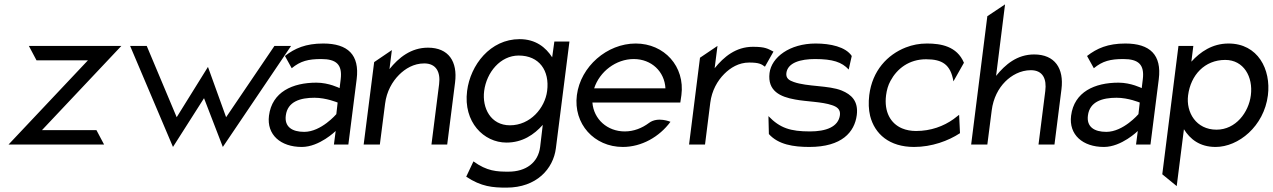

<svg xmlns="http://www.w3.org/2000/svg" viewBox="-20 -661 5821 878"><path d="M456 0 421 -66H172L535 -451H112L147 -385H382L19 0Z M931 -355 788 -125 651 -451H575L771 11L913 -212L999 11L1311 -451H1235L1014 -125Z M1283 -405 1314 -349C1354 -382 1390 -391 1449 -391C1518 -391 1546 -366 1538 -299L1533 -258C1533 -258 1484 -283 1427 -283C1318 -283 1224 -241 1210 -132C1199 -45 1263 11 1360 11C1441 11 1515 -62 1515 -62L1507 0H1573L1611 -299C1625 -410 1571 -462 1458 -462C1378 -462 1328 -440 1283 -405ZM1371 -58C1316 -58 1280 -81 1287 -133C1295 -197 1354 -214 1418 -214C1472 -214 1524 -192 1524 -192L1518 -139C1518 -139 1449 -58 1371 -58Z M2025 0 2061 -284C2073 -379 2032 -443 1937 -443C1859 -443 1803 -397 1761 -345L1772 -432L1691 -377L1643 0H1717L1741 -187C1748 -243 1774 -288 1805 -319C1833 -347 1872 -371 1920 -371C1975 -371 1995 -331 1988 -276L1953 0Z M2312 -88C2224 -88 2184 -167 2194 -245C2205 -330 2268 -407 2352 -407C2446 -407 2494 -338 2482 -245C2472 -167 2405 -88 2312 -88ZM2356 -482C2222 -482 2131 -364 2116 -245C2098 -103 2192 -9 2296 -9C2369 -9 2422 -45 2462 -90L2450 11C2441 83 2385 124 2305 124C2252 124 2207 122 2145 77L2112 147C2181 193 2234 197 2296 197C2434 197 2510 111 2522 17L2584 -471H2515L2505 -399C2476 -444 2430 -482 2356 -482Z M2689 -192H3091L3096 -226C3113 -357 3018 -462 2887 -462C2756 -462 2635 -357 2618 -226C2601 -95 2697 11 2828 11C2914 11 2995 -35 3046 -104C3046 -104 2988 -129 2948 -99C2916 -75 2878 -60 2837 -60C2757 -60 2695 -116 2689 -192ZM3023 -257H2697C2722 -334 2797 -391 2878 -391C2959 -391 3019 -334 3023 -257Z M3517 -425C3491 -438 3481 -447 3423 -447C3345 -447 3290 -401 3248 -349L3261 -451L3181 -397L3131 0H3204L3228 -191C3235 -247 3261 -292 3292 -323C3320 -351 3358 -375 3406 -375C3451 -375 3462 -368 3478 -356Z M3496 -48C3539 0 3608 11 3681 11C3830 11 3888 -57 3898 -135C3906 -199 3873 -229 3829 -247C3770 -271 3672 -264 3610 -286C3590 -293 3573 -302 3576 -327C3582 -375 3642 -391 3707 -391C3788 -391 3830 -377 3861 -343L3875 -405C3847 -447 3777 -462 3710 -462C3591 -462 3508 -399 3499 -327C3489 -245 3548 -218 3616 -206C3669 -196 3739 -196 3785 -180C3806 -173 3824 -162 3821 -135C3814 -80 3756 -60 3684 -60C3595 -60 3547 -75 3494 -130Z M4340 -289 4388 -374C4356 -450 4282 -462 4219 -462C4184 -462 4153 -456 4122 -444C4038 -411 3969 -338 3955 -226C3951 -192 3952 -160 3959 -131C3980 -48 4047 11 4160 11C4241 11 4317 -17 4370 -52L4366 -136L4340 -116C4295 -84 4237 -62 4169 -62C4146 -62 4124 -66 4105 -74C4053 -96 4022 -149 4032 -226C4035 -249 4041 -271 4052 -291C4082 -347 4137 -390 4215 -390C4289 -390 4327 -366 4340 -289Z M4802 0 4834 -253C4846 -348 4804 -412 4709 -412C4631 -412 4577 -366 4535 -314L4576 -641L4495 -587L4421 0H4495L4515 -156C4522 -212 4546 -257 4577 -288C4605 -316 4646 -340 4694 -340C4749 -340 4767 -300 4760 -245L4729 0Z M4951 -405 4982 -349C5022 -382 5058 -391 5117 -391C5186 -391 5214 -366 5206 -299L5201 -258C5201 -258 5152 -283 5095 -283C4986 -283 4892 -241 4878 -132C4867 -45 4931 11 5028 11C5109 11 5183 -62 5183 -62L5175 0H5241L5279 -299C5293 -410 5239 -462 5126 -462C5046 -462 4996 -440 4951 -405ZM5039 -58C4984 -58 4948 -81 4955 -133C4963 -197 5022 -214 5086 -214C5140 -214 5192 -192 5192 -192L5186 -139C5186 -139 5117 -58 5039 -58Z M5598 -462C5524 -462 5469 -424 5428 -379L5437 -451H5369L5295 136L5361 190L5394 -70C5422 -25 5466 11 5539 11C5643 11 5760 -83 5778 -225C5793 -344 5732 -462 5598 -462ZM5543 -68C5450 -68 5403 -147 5413 -225C5425 -318 5489 -387 5583 -387C5667 -387 5711 -310 5700 -225C5690 -147 5631 -68 5543 -68Z"/></svg>

Font: Charger
Style: It
Weight: 400
Designer: Jasper
Foundry: Cannot Into Space Fonts
Version: Version 0.98